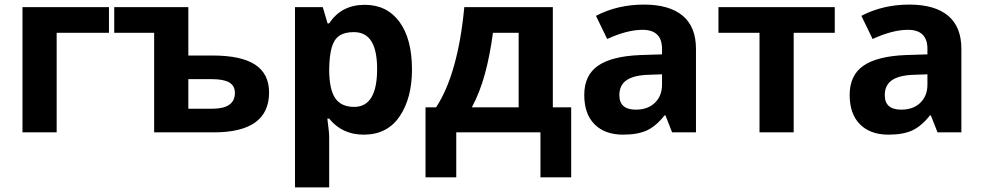

<svg xmlns="http://www.w3.org/2000/svg" viewBox="-20 -577 4286 837"><path d="M78 -546H455V-434H227V0H78Z M652 -434H478V-546H801V-335H906Q1032 -335 1092.5 -295Q1153 -255 1153 -174Q1153 0 912 0H652ZM905 -103Q1004 -103 1004 -172Q1004 -203 979.5 -217.5Q955 -232 903 -232H801V-103Z M1266 -546H1387L1408 -475H1415Q1468 -556 1570 -556Q1667 -556 1721.5 -481.5Q1776 -407 1776 -274Q1776 -149 1722 -69.5Q1668 10 1566 10Q1471 10 1415 -60H1407Q1415 0 1415 19V240H1266ZM1624 -276Q1624 -357 1599 -397Q1574 -437 1522 -437Q1482 -437 1459 -421Q1436 -405 1426 -370Q1416 -335 1415 -275Q1415 -188 1441 -149.5Q1467 -111 1524 -111Q1624 -111 1624 -276Z M1835 -109H1881Q1929 -182 1960 -293Q1991 -404 2004 -546H2390V-109H2470V196H2336V0H1969V196H1835ZM2241 -109V-434H2129Q2116 -337 2094.5 -257Q2073 -177 2037 -109Z M2527 -163Q2527 -249 2587 -290.5Q2647 -332 2771 -337L2866 -340V-364Q2866 -447 2781 -447Q2714 -447 2627 -407L2578 -508Q2672 -557 2787 -557Q2898 -557 2956 -508.5Q3014 -460 3014 -364V0H2910L2881 -74H2877Q2840 -27 2800 -8.5Q2760 10 2696 10Q2617 10 2572 -35Q2527 -80 2527 -163ZM2866 -208V-253L2808 -251Q2743 -249 2711.5 -227.5Q2680 -206 2680 -162Q2680 -99 2752 -99Q2804 -99 2835 -129Q2866 -159 2866 -208Z M3291 -434H3112V-546H3619V-434H3440V0H3291Z M3684 -163Q3684 -249 3744 -290.5Q3804 -332 3928 -337L4023 -340V-364Q4023 -447 3938 -447Q3871 -447 3784 -407L3735 -508Q3829 -557 3944 -557Q4055 -557 4113 -508.5Q4171 -460 4171 -364V0H4067L4038 -74H4034Q3997 -27 3957 -8.5Q3917 10 3853 10Q3774 10 3729 -35Q3684 -80 3684 -163ZM4023 -208V-253L3965 -251Q3900 -249 3868.5 -227.5Q3837 -206 3837 -162Q3837 -99 3909 -99Q3961 -99 3992 -129Q4023 -159 4023 -208Z"/></svg>

Font: OpenSansMMV
Style: Bold
Weight: 700
Foundry: Ascender Corporation
Version: Version 4.001